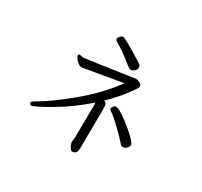

<svg xmlns="http://www.w3.org/2000/svg" viewBox="-167 -979 1334 1270"><g transform="rotate(30 500.0 -344.0)"><path d="M771.5 -236.5Q799 -213 817 -193Q835 -173 835 -161Q835 -149 822 -136.5Q809 -124 799.5 -124Q790 -124 784 -126Q778 -128 762 -147.5Q746 -167 694 -217Q642 -267 625.5 -278Q609 -289 603 -294Q597 -299 597 -303.5Q597 -308 603.5 -320.5Q610 -333 623.5 -333Q637 -333 661 -319Q685 -305 714.5 -282.5Q744 -260 771.5 -236.5ZM557 -232 555 -16V20Q555 61 531 68Q529 69 520 69Q511 69 502.5 57.5Q494 46 490 33Q486 20 485 17V14L489 -18L492 -261Q492 -273 491.5 -280.5Q491 -288 491 -289Q384 -194 268.5 -126.5Q153 -59 133 -59Q125 -59 121.5 -65.5Q118 -72 118 -74Q118 -83 150 -101Q238 -151 370 -260.5Q502 -370 593 -495L300 -445H288Q279 -445 265 -456.5Q251 -468 242 -481.5Q233 -495 233 -501Q233 -511 242 -511L270 -506Q287 -506 645 -559H647Q657 -559 675 -550Q693 -541 693 -528.5Q693 -516 663 -477Q611 -402 534 -329Q551 -322 554 -310.5Q557 -299 557 -280ZM584 -592Q570 -595 556 -607Q473 -675 418 -705Q401 -715 401 -724Q401 -733 412 -745Q423 -757 431 -757Q439 -757 468 -742Q497 -727 557 -690Q617 -653 620 -648Q624 -639 624 -628Q624 -617 610 -604.5Q596 -592 584 -592Z"/></g></svg>

Font: LXGW Bright GB
Style: Regular
Weight: 400
Designer: Christian Thalmann (Catharsis Fonts)
Foundry: LXGW / Christian Thalmann (Catharsis Fonts) / Fontworks Inc.
Version: Version 5.510